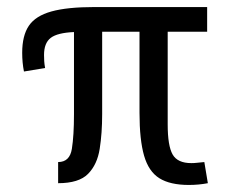

<svg xmlns="http://www.w3.org/2000/svg" viewBox="-20 -520 654 545"><path d="M145 -60Q178 -60 184 -97.5Q190 -135 190 -196V-429Q143 -427 124 -412.5Q105 -398 105 -364Q105 -355 105.5 -346.5Q106 -338 108 -327L48 -317Q43 -342 43 -370Q43 -419 62 -447Q81 -475 126 -487.5Q171 -500 248 -500H568V-430H456V-167Q456 -106 470 -81.5Q484 -57 523 -57Q532 -57 540 -58Q548 -59 560 -60L570 0Q544 5 516 5Q463 5 432.5 -14Q402 -33 389 -78Q376 -123 376 -200V-430H270V-196Q270 -142 263 -97.5Q256 -53 230 -26.5Q204 0 145 0Z"/></svg>

Font: Epunda Sans
Style: Regular
Weight: 400
Designer: Simon Atzbach
Foundry: typofactur
Version: Version 2.204; ttfautohint (v1.8.4.7-5d5b)